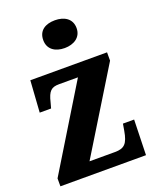

<svg xmlns="http://www.w3.org/2000/svg" viewBox="-143 -853 757 936"><g transform="rotate(-20 235.5 -385.0)"><path d="M257 -626C304 -626 344 -650 344 -698C344 -748 304 -770 257 -770C208 -770 171 -748 171 -698C171 -650 208 -626 257 -626ZM6 0H450L455 -183H397L391 -148C380 -84 362 -66 313 -66H181L443 -493V-536H45L34 -372H93L101 -401C114 -456 130 -470 170 -470H268L6 -41Z"/></g></svg>

Font: Noto Serif Myanmar Condensed ExtraBold
Style: Regular
Weight: 800
Width: 3
Designer: Ben Mitchell and the Monotype Design Team
Foundry: Monotype Imaging Inc.
Version: Version 2.106